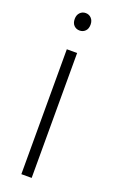

<svg xmlns="http://www.w3.org/2000/svg" viewBox="-159 -866 569 910"><g transform="rotate(20 126.0 -411.0)"><path d="M132 -630V0H80V-630ZM66 -778Q66 -798 77.5 -810Q89 -822 106 -822Q123 -822 134.5 -810Q146 -798 146 -778Q146 -757 134.5 -745.5Q123 -734 106 -734Q89 -734 77.5 -745.5Q66 -757 66 -778Z"/></g></svg>

Font: Ek Mukta ExtraLight
Style: Regular
Weight: 275
Designer: Girish Dalvi and Yashodeep Gholap
Foundry: Ek Type
Version: Version 2.538;PS 1.002;hotconv 16.6.51;makeotf.lib2.5.65220;